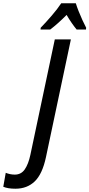

<svg xmlns="http://www.w3.org/2000/svg" viewBox="-171 -954 545 1170"><path d="M-77 196Q-123 196 -151 184L-136 99Q-124 104 -110 107Q-96 110 -81 110Q-42 110 -20 78Q2 46 14 -10L163 -714H261L109 4Q87 107 40.5 151.5Q-6 196 -77 196ZM77 -785Q109 -818 144 -858.5Q179 -899 202 -934H291Q297 -914 308 -886Q319 -858 331.5 -831Q344 -804 354 -785L353 -774H296Q282 -791 266 -814Q250 -837 235 -863Q180 -808 135 -774H76Z"/></svg>

Font: Noto Sans Condensed Medium
Style: Italic
Weight: 500
Width: 3
Italic angle: -12°
Designer: Monotype Design Team
Foundry: Monotype Imaging Inc.
Version: Version 2.013; ttfautohint (v1.8.4.7-5d5b)